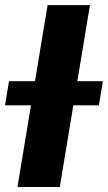

<svg xmlns="http://www.w3.org/2000/svg" viewBox="-61 -748 432 768"><path d="M298.8 -727.5 178.2 0H8.8L129.4 -727.5ZM-41 -326.7 -24.9 -423.3H350.6L334.5 -326.7Z"/></svg>

Font: Inter 20pt ExtraBold
Style: Italic
Weight: 800
Italic angle: -9.3988°
Version: Version 4.001;git-66647c0bb